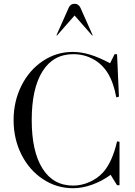

<svg xmlns="http://www.w3.org/2000/svg" viewBox="-20 -981 716 1017"><path d="M367 2Q262 2 205 -88.5Q148 -179 148 -345Q148 -512 205 -603Q262 -694 368 -694Q426 -694 474 -667.5Q522 -641 552 -592Q582 -542 596 -465L610 -469L600 -694H587L563 -646Q505 -677 457.5 -691.5Q410 -706 365 -706Q279 -706 207 -658Q135 -610 93.5 -527Q52 -444 52 -345Q52 -245 93.5 -162.5Q135 -80 207.5 -32Q280 16 367 16Q416 16 468.5 -3Q521 -22 566 -55L600 0H613V-230L600 -232Q575 -123 526 -68Q497 -36 454.5 -17Q412 2 367 2ZM468 -793 375 -899 282 -793 279 -794 344 -940Q353 -961 375 -961Q396 -961 406 -940L471 -794Z"/></svg>

Font: Libre Caslon Display
Style: Regular
Weight: 400
Designer: Pablo Impallari, Rodrigo Fuenzalida
Foundry: Pablo Impallari, Rodrigo Fuenzalida
Version: Version 1.100; ttfautohint (v1.6) -l 8 -r 50 -G 200 -x 14 -D